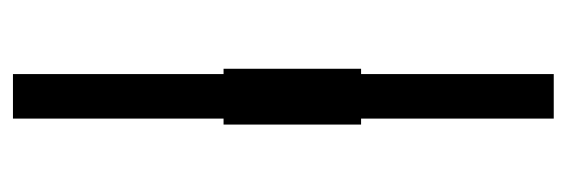

<svg xmlns="http://www.w3.org/2000/svg" viewBox="-302 -398 854 289"><g transform="rotate(90 124.5 -253.0)"><path d="M91 154V-163H83V-370H91V-660H158V-370H167V-163H158V154Z"/></g></svg>

Font: Bricolage Grotesque 10pt Light
Style: Regular
Weight: 300
Designer: Mathieu Triay
Foundry: Atelier Triay
Version: Version 1.000; ttfautohint (v1.8.4.7-5d5b);gftools[0.9.32]